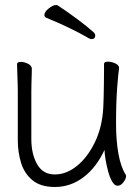

<svg xmlns="http://www.w3.org/2000/svg" viewBox="-20 -730 540 766"><path d="M360 -589Q360 -574 345 -574Q341 -574 335 -577Q301 -597 258.5 -617.5Q216 -638 165 -659Q157 -662 157 -670Q157 -682 174 -696Q191 -710 204 -710Q207 -710 211 -708Q249 -683 288 -654Q327 -625 354 -601Q360 -595 360 -589ZM455 -457Q452 -439 447.5 -381Q443 -323 443 -237Q443 -169 452.5 -116.5Q462 -64 481 -34Q483 -30 483 -27Q483 -17 472.5 -3Q462 11 449 11Q437 11 427.5 -5.5Q418 -22 411.5 -46Q405 -70 401 -94Q397 -118 397 -132Q364 -61 312.5 -22.5Q261 16 199 16Q142 16 109.5 -11Q77 -38 64 -80.5Q51 -123 51 -171V-368Q51 -374 50.5 -395Q50 -416 49 -439.5Q48 -463 48 -474Q48 -483 63 -483Q77 -483 92 -475.5Q107 -468 107 -456Q107 -448 106.5 -431.5Q106 -415 105.5 -397.5Q105 -380 105 -368V-175Q105 -116 128 -75Q151 -34 199 -34Q245 -34 287.5 -68.5Q330 -103 359 -163.5Q388 -224 392 -301Q393 -316 393.5 -341.5Q394 -367 394.5 -394.5Q395 -422 395 -444Q395 -466 395 -475Q395 -484 411 -484Q425 -484 440 -477Q455 -470 455 -459Z"/></svg>

Font: Moon Stars Kai HW Light
Style: Regular
Weight: 300
Designer: GuiWonder
Version: Version 1.101